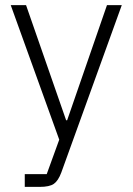

<svg xmlns="http://www.w3.org/2000/svg" viewBox="-20 -532 519 752"><path d="M399 -512H457L220 144Q208 176 191 188Q174 200 135 200H77V150H163L212 15L22 -512H82L239 -61H243Z"/></svg>

Font: IBM Plex Sans Thai Looped Light
Style: Regular
Weight: 300
Designer: Mike Abbink, Paul van der Laan, Pieter van Rosmalen, Ben Mitchell, Mark Frömberg
Foundry: Bold Monday
Version: Version 1.1